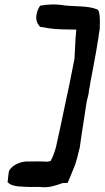

<svg xmlns="http://www.w3.org/2000/svg" viewBox="-20 -766 459 843"><path d="M141 -705C136 -683 141 -665 154 -651L155 -648H158C169 -646 181 -644 194 -642C230 -636 269 -637 315 -636C315 -635 315 -630 314 -626C310 -585 310 -552 307 -508C296 -454 285 -393 273 -341L257 -265C254 -247 249 -229 245 -208L226 -121C220 -99 213 -78 202 -59C199 -58 189 -56 187 -56C168 -58 126 -57 100 -57H95C74 -56 42 -45 27 -26C17 -17 18 -8 14 30L13 34L16 36C35 56 81 53 113 55H114C128 55 147 54 157 55C193 60 227 48 254 38L277 37C286 15 296 -7 310 -43C316 -62 322 -83 327 -106L330 -117L339 -180L346 -224L356 -290C358 -304 361 -324 365 -338C368 -348 370 -358 371 -371L375 -391L377 -406C384 -438 389 -470 395 -501C399 -525 405 -552 408 -577L412 -599C413 -612 416 -626 418 -640V-641C419 -663 419 -683 417 -702L416 -703C416 -706 416 -718 408 -724L407 -725H406C368 -741 310 -737 265 -742C223 -749 188 -747 156 -741C150 -731 143 -718 141 -705Z"/></svg>

Font: Vapor
Style: BdObl
Weight: 700
Foundry: Cannot Into Space Fonts
Version: Version 0.179